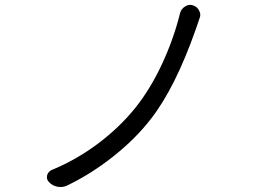

<svg xmlns="http://www.w3.org/2000/svg" viewBox="-20 -750 1040 770"><path d="M702.1 -697.3Q707 -714.8 721.7 -723.6Q731.4 -730.5 743.2 -730.5Q748 -730.5 753.9 -728.5Q770.5 -723.6 778.3 -708Q783.2 -699.2 783.2 -690.4Q783.2 -683.6 780.3 -676.8Q777.3 -668 772.5 -653.8Q767.6 -639.6 765.6 -633.8Q682.6 -397.5 584 -271.5Q522.5 -192.4 433.6 -122.1Q344.7 -51.8 249 -5.9Q236.3 0 222.7 0Q216.8 0 210.9 -1Q190.4 -4.9 176.8 -19.5Q168 -28.3 168 -39.1Q168 -43 168.9 -46.9Q172.9 -61.5 187.5 -68.4Q285.2 -108.4 372.6 -173.8Q460 -239.3 523.4 -318.4Q584 -394.5 630.4 -494.6Q676.8 -594.7 702.1 -697.3Z"/></svg>

Font: Gen Jyuu Gothic Normal
Style: Regular
Weight: 300
Designer: [Source Han Sans]
Ryoko NISHIZUKA  (kana & ideographs); Paul D. Hunt (Latin, Greek & Cyrillic); Wenlong ZHANG  (bopomofo
Version: Version 1.002.20150607